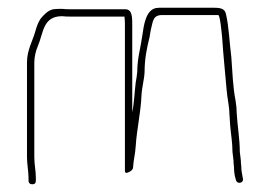

<svg xmlns="http://www.w3.org/2000/svg" viewBox="-20 -479 700 498"><path d="M69 -71V-317C69 -331 73 -348 78 -359C93 -394 91 -437 141 -437C149 -436 156 -436 162 -436H303V-434C304 -428 304 -420 304 -410V-36C304 -31 307 -29 313 -32C320 -35 324 -39 325 -43C326 -64 331 -80 332 -100C335 -146 345 -185 347 -232C348 -252 354 -272 355 -292C355 -327 361 -355 368 -383L371 -401C377 -422 375 -440 401 -440H546C551 -440 555 -392 556 -384C559 -337 564 -291 568 -244C569 -228 575 -202 575 -184L577 -154C579 -130 583 -109 583 -85C584 -73 586 -66 586 -54C587 -49 587 -44 587 -41C587 -36 588 -30 589 -23L592 -12C595 0 613 -4 610 -16L608 -27C607 -33 606 -38 606 -41C606 -45 606 -50 605 -55C605 -65 603 -75 602 -85C602 -118 596 -151 594 -185C594 -195 593 -206 591 -218C584 -253 583 -291 580 -331C575 -369 574 -409 566 -443C563 -458 549 -459 532 -459H401C396 -459 390 -459 384 -458C358 -452 353 -414 349 -386C345 -356 336 -328 336 -293C335 -284 334 -274 332 -265C329 -241 328 -211 323 -188V-410C323 -432 324 -455 305 -455H162C157 -455 150 -455 141 -456C132 -456 125 -456 118 -455C104 -452 93 -440 85 -430C79 -421 75 -410 72 -399C65 -373 50 -350 50 -317V-72C50 -52 54 -35 54 -18V-11C54 -4 58 -1 64 -1C70 -1 73 -4 73 -11V-18C73 -36 69 -52 69 -71Z"/></svg>

Font: Electronic
Style: ExThn
Weight: 100
Version: Version 1.011